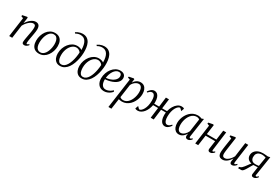

<svg xmlns="http://www.w3.org/2000/svg" viewBox="120 -2347 6004 4115"><g transform="rotate(30 3122.0 -289.0)"><path d="M177.5 -391Q198 -424.5 223.2 -453.5Q248.5 -482.5 276.8 -504.2Q305 -526 335 -538.2Q365 -550.5 396 -550.5Q445 -550.5 472.8 -520.8Q500.5 -491 500.5 -420.5Q500.5 -399.5 496.5 -369Q492.5 -338.5 486.8 -304.8Q481 -271 475.5 -240Q470.5 -211.5 464.8 -180.5Q459 -149.5 454.8 -121Q450.5 -92.5 450 -71.5Q449.5 -56 452.8 -47.8Q456 -39.5 463.5 -39.5Q473.5 -39.5 485.5 -46Q497.5 -52.5 512 -67.5L523 -47.5Q517.5 -38 503 -24.2Q488.5 -10.5 467.8 -0.2Q447 10 422 10Q406 10 394.2 4.2Q382.5 -1.5 376 -14Q369.5 -26.5 370.5 -47.5Q371 -62 373.5 -82.8Q376 -103.5 380.2 -127.8Q384.5 -152 389.2 -177.5Q394 -203 398 -226.5Q402.5 -250 407 -275Q411.5 -300 415.5 -325Q419.5 -350 421.8 -373.2Q424 -396.5 424 -416Q424 -445 418 -461.8Q412 -478.5 398.5 -485.8Q385 -493 362.5 -493Q340 -493 313.5 -479.5Q287 -466 260.2 -442.5Q233.5 -419 209.8 -388.2Q186 -357.5 169 -323.5L124.5 0H50L116 -479L62.5 -499.5L68 -527.5L178.5 -549.5L196.5 -539.5Z M872 -550.5Q933.5 -550.5 975.5 -524.5Q1017.5 -498.5 1039.2 -449.2Q1061 -400 1061 -330.5Q1061 -267 1041.8 -206.2Q1022.5 -145.5 987 -96.5Q951.5 -47.5 901.2 -18.8Q851 10 789 10Q728 10 685.2 -15.5Q642.5 -41 620.8 -89.8Q599 -138.5 599 -206.5Q599 -271 618.2 -332.5Q637.5 -394 673.2 -443.2Q709 -492.5 759.5 -521.5Q810 -550.5 872 -550.5ZM863 -510.5Q826 -510.5 796.8 -492.2Q767.5 -474 745.8 -442.8Q724 -411.5 709.5 -372Q695 -332.5 687.8 -289.5Q680.5 -246.5 680.5 -205.5Q680.5 -147 694.5 -108Q708.5 -69 735.2 -49.2Q762 -29.5 799 -29.5Q835 -29.5 863.8 -47.8Q892.5 -66 914.2 -97.2Q936 -128.5 950.2 -167.8Q964.5 -207 972 -249.2Q979.5 -291.5 979.5 -332Q979.5 -385.5 967.2 -425.5Q955 -465.5 929.5 -488Q904 -510.5 863 -510.5Z M1309.5 12Q1252 12 1213.8 -15.8Q1175.5 -43.5 1156 -91.2Q1136.5 -139 1136.5 -199Q1136.5 -267.5 1158.5 -330.2Q1180.5 -393 1219.8 -442.2Q1259 -491.5 1311 -519.8Q1363 -548 1423 -548Q1455.5 -548 1488 -538.8Q1520.5 -529.5 1540 -514Q1539.5 -581 1528.2 -632Q1517 -683 1495.5 -717.2Q1474 -751.5 1441.5 -768.8Q1409 -786 1365 -786Q1337 -786 1307.5 -778Q1278 -770 1247 -751.5L1229 -775Q1254 -793 1282 -805.5Q1310 -818 1338.2 -824.5Q1366.5 -831 1392 -831Q1461.5 -831 1505.5 -801.2Q1549.5 -771.5 1573.8 -721.5Q1598 -671.5 1606.2 -610Q1614.5 -548.5 1612.5 -485Q1610.5 -420 1597.8 -350.8Q1585 -281.5 1561.5 -216.8Q1538 -152 1502.5 -100.5Q1467 -49 1419 -18.5Q1371 12 1309.5 12ZM1320.5 -30Q1359 -30 1391 -53.8Q1423 -77.5 1447.8 -118.8Q1472.5 -160 1490.5 -213.2Q1508.5 -266.5 1519 -326.2Q1529.5 -386 1533 -446Q1523.5 -464 1506 -478Q1488.5 -492 1466.8 -500Q1445 -508 1422 -508Q1389.5 -508 1359.5 -493Q1329.5 -478 1303.5 -450.5Q1277.5 -423 1258.2 -385.5Q1239 -348 1228 -302.5Q1217 -257 1217 -206.5Q1217 -163.5 1225.5 -123Q1234 -82.5 1256.2 -56.2Q1278.5 -30 1320.5 -30Z M1845 12Q1787.5 12 1749.2 -15.8Q1711 -43.5 1691.5 -91.2Q1672 -139 1672 -199Q1672 -267.5 1694 -330.2Q1716 -393 1755.2 -442.2Q1794.5 -491.5 1846.5 -519.8Q1898.5 -548 1958.5 -548Q1991 -548 2023.5 -538.8Q2056 -529.5 2075.5 -514Q2075 -581 2063.8 -632Q2052.5 -683 2031 -717.2Q2009.5 -751.5 1977 -768.8Q1944.5 -786 1900.5 -786Q1872.5 -786 1843 -778Q1813.5 -770 1782.5 -751.5L1764.5 -775Q1789.5 -793 1817.5 -805.5Q1845.5 -818 1873.8 -824.5Q1902 -831 1927.5 -831Q1997 -831 2041 -801.2Q2085 -771.5 2109.2 -721.5Q2133.5 -671.5 2141.8 -610Q2150 -548.5 2148 -485Q2146 -420 2133.2 -350.8Q2120.5 -281.5 2097 -216.8Q2073.5 -152 2038 -100.5Q2002.5 -49 1954.5 -18.5Q1906.5 12 1845 12ZM1856 -30Q1894.5 -30 1926.5 -53.8Q1958.5 -77.5 1983.2 -118.8Q2008 -160 2026 -213.2Q2044 -266.5 2054.5 -326.2Q2065 -386 2068.5 -446Q2059 -464 2041.5 -478Q2024 -492 2002.2 -500Q1980.5 -508 1957.5 -508Q1925 -508 1895 -493Q1865 -478 1839 -450.5Q1813 -423 1793.8 -385.5Q1774.5 -348 1763.5 -302.5Q1752.5 -257 1752.5 -206.5Q1752.5 -163.5 1761 -123Q1769.5 -82.5 1791.8 -56.2Q1814 -30 1856 -30Z M2590.5 -87.5Q2575.5 -67 2546.8 -44.2Q2518 -21.5 2479.2 -5.8Q2440.5 10 2396 10Q2346.5 10 2310.5 -7.5Q2274.5 -25 2251.8 -55Q2229 -85 2218.2 -123.5Q2207.5 -162 2208 -204Q2209 -272 2230.5 -334Q2252 -396 2290 -444.8Q2328 -493.5 2378.8 -522Q2429.5 -550.5 2489.5 -550.5Q2533 -550.5 2562 -535.8Q2591 -521 2605.5 -495.2Q2620 -469.5 2620 -436.5Q2620 -393 2598 -359.2Q2576 -325.5 2539.8 -300.8Q2503.5 -276 2459.8 -259.5Q2416 -243 2371.5 -234.5Q2327 -226 2290 -225Q2287.5 -193.5 2292.5 -161Q2297.5 -128.5 2311.2 -100.8Q2325 -73 2349 -56.2Q2373 -39.5 2409 -39.5Q2437 -39.5 2465.2 -48Q2493.5 -56.5 2521.5 -73.5Q2549.5 -90.5 2575 -116.5ZM2475.5 -512Q2437.5 -512 2405.5 -489.8Q2373.5 -467.5 2349.5 -430.8Q2325.5 -394 2310.8 -349.5Q2296 -305 2291.5 -260Q2329.5 -262 2366 -271.8Q2402.5 -281.5 2434.5 -297.5Q2466.5 -313.5 2490.8 -335Q2515 -356.5 2528.8 -382.8Q2542.5 -409 2542.5 -438.5Q2542.5 -474 2525.2 -493Q2508 -512 2475.5 -512Z M2651.5 253.5 2755 -484 2698.5 -502.5 2704 -527.5 2817.5 -549.5 2835.5 -539.5 2823 -447.5Q2839.5 -476 2864.5 -499.8Q2889.5 -523.5 2920.5 -537.5Q2951.5 -551.5 2986 -551.5Q3041 -551.5 3076.5 -525.5Q3112 -499.5 3129.2 -454Q3146.5 -408.5 3146.5 -348.5Q3146.5 -301 3133.2 -250.8Q3120 -200.5 3094.2 -154Q3068.5 -107.5 3031.5 -70.5Q2994.5 -33.5 2946.2 -11.8Q2898 10 2840 10Q2821 10 2800.5 6.2Q2780 2.5 2761.5 -2L2725.5 253.5ZM2769.5 -59.5Q2783.5 -45 2803.5 -37.5Q2823.5 -30 2848.5 -30Q2891 -30 2925.5 -49.8Q2960 -69.5 2986.2 -102.8Q3012.5 -136 3030.2 -177.5Q3048 -219 3056.8 -263.2Q3065.5 -307.5 3065.5 -349Q3065.5 -398.5 3054.2 -432.5Q3043 -466.5 3022 -484.2Q3001 -502 2971.5 -502Q2939.5 -502 2908.5 -485Q2877.5 -468 2853.2 -441Q2829 -414 2815.5 -383.5Z M3230 10Q3207.5 10 3192.2 5.2Q3177 0.5 3166.5 -7.5L3193.5 -83Q3195.5 -81.5 3203 -73.5Q3210.5 -65.5 3220.2 -55.8Q3230 -46 3238.2 -38.5Q3246.5 -31 3249.5 -31Q3272 -31 3296.8 -51.8Q3321.5 -72.5 3343 -111.2Q3364.5 -150 3377.8 -204.5Q3391 -259 3391 -326.5Q3391 -386.5 3380 -421.8Q3369 -457 3351.2 -472.2Q3333.5 -487.5 3312.5 -487.5Q3283 -487.5 3260.8 -471.5Q3238.5 -455.5 3213.5 -428.5L3198 -447Q3207.5 -461 3227 -483.8Q3246.5 -506.5 3274 -524.5Q3301.5 -542.5 3336.5 -542.5Q3375 -542.5 3404.8 -519.5Q3434.5 -496.5 3451.2 -450Q3468 -403.5 3468 -334Q3468 -324.5 3467.5 -315Q3467 -305.5 3466 -297H3588.5L3618.5 -537H3694.5L3663.5 -297H3784Q3800 -364.5 3832.8 -420.2Q3865.5 -476 3910.8 -509.2Q3956 -542.5 4010 -542.5Q4032.5 -542.5 4047.8 -538Q4063 -533.5 4073.5 -524.5L4047.5 -449.5Q4045.5 -451 4038 -459Q4030.5 -467 4020.5 -476.8Q4010.5 -486.5 4002.5 -494Q3994.5 -501.5 3991.5 -501.5Q3968.5 -501.5 3943.8 -480.5Q3919 -459.5 3897.5 -420.5Q3876 -381.5 3862.8 -326.8Q3849.5 -272 3849.5 -205.5Q3849.5 -148 3860.2 -112.8Q3871 -77.5 3889 -61.2Q3907 -45 3928.5 -45Q3957 -45 3979 -60Q4001 -75 4028 -104L4042.5 -85Q4033.5 -71.5 4014.2 -48.8Q3995 -26 3967.2 -8Q3939.5 10 3904 10Q3866 10 3836.5 -13Q3807 -36 3790 -81.2Q3773 -126.5 3773 -193Q3773 -208.5 3774 -224.8Q3775 -241 3777.5 -259.5H3659L3626.5 0H3551.5L3584.5 -259.5H3461.5Q3451 -203.5 3429.5 -154.5Q3408 -105.5 3377.8 -68.8Q3347.5 -32 3310 -11Q3272.5 10 3230 10Z M4485.5 -81Q4482 -57 4489 -48Q4496 -39 4505 -39Q4514.5 -39 4526 -46.5Q4537.5 -54 4551 -68.5L4563.5 -49Q4559 -42 4545.8 -27.8Q4532.5 -13.5 4511.8 -1.8Q4491 10 4465.5 10Q4437.5 10 4422 -6.5Q4406.5 -23 4409.5 -59L4416.5 -106Q4399.5 -76.5 4375.5 -50Q4351.5 -23.5 4320.2 -6.8Q4289 10 4251 10Q4201.5 10 4167.5 -15.2Q4133.5 -40.5 4115.8 -85.5Q4098 -130.5 4098 -190.5Q4098 -238 4111.2 -288.5Q4124.5 -339 4150.2 -385.5Q4176 -432 4213.8 -469.5Q4251.5 -507 4300.8 -528.8Q4350 -550.5 4410 -550.5Q4433.5 -550.5 4458.8 -544.5Q4484 -538.5 4504.5 -528.5L4554 -548ZM4470 -484.5Q4457.5 -497.5 4439.5 -504.2Q4421.5 -511 4399 -511Q4356.5 -511 4321.8 -492.5Q4287 -474 4260.2 -442Q4233.5 -410 4215.2 -369Q4197 -328 4187.5 -283Q4178 -238 4178 -193.5Q4178 -141.5 4189 -107.2Q4200 -73 4219.8 -56Q4239.5 -39 4265 -39Q4292 -39 4316.2 -50.5Q4340.5 -62 4361.2 -81Q4382 -100 4398 -123.2Q4414 -146.5 4424.5 -170.5Z M5050.5 -73Q5048.5 -55 5052.5 -47Q5056.5 -39 5062.5 -39Q5072 -39 5083.8 -45.2Q5095.5 -51.5 5110 -67L5121 -47Q5115 -38 5100.8 -24.2Q5086.5 -10.5 5066.5 -0.2Q5046.5 10 5022.5 10Q5006 10 4993.5 3.5Q4981 -3 4974.8 -17.2Q4968.5 -31.5 4971.5 -54L4999.5 -255.5H4763L4727.5 0H4653.5L4719.5 -478L4667.5 -498.5L4673 -526.5L4782 -548L4801.5 -537.5L4769 -298H5005L5037 -537H5110.5Z M5328.5 10Q5295.5 10 5271.2 -1.8Q5247 -13.5 5233.8 -40Q5220.5 -66.5 5220.5 -110.5Q5220.5 -126 5222.5 -149.2Q5224.5 -172.5 5227.8 -198.8Q5231 -225 5234.5 -249.5Q5238 -274 5240.5 -290.5L5269.5 -478L5215.5 -499L5220 -526.5L5332 -548L5350 -538L5314 -284.5Q5311.5 -265.5 5308.2 -244Q5305 -222.5 5302.2 -200.5Q5299.5 -178.5 5297.5 -158.2Q5295.5 -138 5295.5 -122Q5295.5 -90.5 5303.2 -73Q5311 -55.5 5325.8 -48.8Q5340.5 -42 5360.5 -42Q5389.5 -42 5421.2 -62Q5453 -82 5482 -115.2Q5511 -148.5 5531.5 -188.5L5579.5 -542H5654L5590 -77Q5587.5 -58.5 5590.8 -48.8Q5594 -39 5603.5 -39Q5613.5 -39 5626.5 -47Q5639.5 -55 5656 -72.5L5667 -52.5Q5661.5 -43.5 5646.8 -28.8Q5632 -14 5610.5 -2.2Q5589 9.5 5563 9.5Q5534 9.5 5522.5 -8.8Q5511 -27 5514.5 -52.5Q5514.5 -55 5515.8 -63.8Q5517 -72.5 5518.8 -84.8Q5520.5 -97 5522 -109Q5523.5 -121 5525 -130L5524 -130.5Q5507 -102.5 5486.2 -77Q5465.5 -51.5 5440.8 -32Q5416 -12.5 5388 -1.2Q5360 10 5328.5 10Z M6186.5 -73.5 6197.5 -54.5Q6192 -45.5 6177.2 -30.2Q6162.5 -15 6140.8 -2.8Q6119 9.5 6091.5 9.5Q6067.5 9.5 6054.5 -4.8Q6041.5 -19 6043 -45L6070.5 -228Q6057.5 -227 6037.8 -226.2Q6018 -225.5 5997.8 -224.5Q5977.5 -223.5 5963 -222.5Q5951 -205 5937.8 -182Q5924.5 -159 5910 -133Q5895.5 -107 5879 -80.5Q5857.5 -44.5 5836.8 -22.2Q5816 0 5794.5 0H5714L5720.5 -35L5747 -43.5Q5764.5 -49.5 5782.8 -66.5Q5801 -83.5 5819.5 -107Q5838 -130.5 5855.8 -155.5Q5873.5 -180.5 5890.5 -202.8Q5907.5 -225 5922 -239.5L5944.5 -225Q5910 -227.5 5881.8 -238Q5853.5 -248.5 5833.2 -266.2Q5813 -284 5801.8 -309Q5790.5 -334 5790.5 -365.5Q5790.5 -419.5 5819.8 -460Q5849 -500.5 5900.5 -523Q5952 -545.5 6019 -545.5Q6035.5 -545.5 6057.8 -544Q6080 -542.5 6102.2 -540.5Q6124.5 -538.5 6141 -536.5L6195 -549L6120 -65.5Q6117.5 -51.5 6122.8 -45.2Q6128 -39 6135 -39Q6146.5 -39 6158.5 -47.5Q6170.5 -56 6186.5 -73.5ZM6075.5 -266.5 6112.5 -491Q6105.5 -493.5 6089.8 -498Q6074 -502.5 6054.8 -505.8Q6035.5 -509 6017 -509Q5982 -509 5949 -497Q5916 -485 5894.8 -454.8Q5873.5 -424.5 5873.5 -369Q5873.5 -323.5 5902.2 -291.2Q5931 -259 5993 -259Q6008.5 -259 6025.2 -260.2Q6042 -261.5 6055.5 -263.2Q6069 -265 6075.5 -266.5Z"/></g></svg>

Font: Merriweather 60pt Light
Style: Italic
Weight: 300
Italic angle: -7.8°
Version: Version 2.101